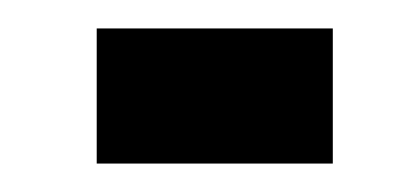

<svg xmlns="http://www.w3.org/2000/svg" viewBox="-20 -337 287 135"><path d="M48 -222H214V-317H48Z"/></svg>

Font: League Gothic SemiExpanded
Style: Regular
Weight: 400
Width: 6
Designer: The League of Moveable Type
Version: Version 1.600; ttfautohint (v1.8.3)